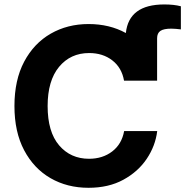

<svg xmlns="http://www.w3.org/2000/svg" viewBox="-20 -847 845 876"><path d="M383.8 9.8Q286.6 9.8 210.4 -34.2Q134.3 -78.1 90.1 -161.6Q45.9 -245.1 45.9 -363.3Q45.9 -481.9 90.3 -565.7Q134.8 -649.4 211.4 -693.4Q288.1 -737.3 383.8 -737.3Q480 -737.3 554.2 -696.3Q567.9 -826.7 729.5 -826.7Q773.9 -826.7 805.2 -818.4V-712.9Q793.5 -714.4 782.7 -715.3Q772 -716.3 761.7 -716.3Q727.1 -716.3 711.9 -706.1Q696.8 -695.8 696.8 -672.4V-479H545.9Q535.6 -538.1 492.4 -571.5Q449.2 -605 386.7 -605Q301.8 -605 249.5 -542Q197.3 -479 197.3 -363.3Q197.3 -245.1 249.8 -183.8Q302.2 -122.6 386.2 -122.6Q448.2 -122.6 491.9 -156Q535.6 -189.5 546.4 -249H697.3Q689 -181.2 649.4 -122.3Q609.9 -63.5 542.7 -26.9Q475.6 9.8 383.8 9.8Z"/></svg>

Font: Inter-Bold
Style: Bold
Weight: 700
Designer: Rasmus Andersson
Foundry: rsms
Version: Version 4.000;git-a52131595